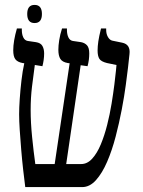

<svg xmlns="http://www.w3.org/2000/svg" viewBox="-20 -763 582 783"><path d="M83 0Q79 -31 74.5 -70.5Q70 -110 66.5 -152.5Q63 -195 60.5 -232.5Q58 -270 58 -297Q58 -323 60.5 -359.5Q63 -396 67.5 -435Q72 -474 79 -505L72 -506Q51 -510 42.5 -521.5Q34 -533 34 -558Q34 -595 49 -647H69V-641Q69 -623 75 -610.5Q81 -598 93 -596L127 -591Q146 -588 153 -575.5Q160 -563 160 -545Q160 -532 158 -518Q156 -504 153 -493L122 -498Q116 -455 110.5 -409.5Q105 -364 105 -315Q105 -263 111 -203.5Q117 -144 124 -94H203L264 -505L256 -506Q234 -510 226 -523Q218 -536 218 -560Q218 -577 221.5 -599.5Q225 -622 233 -647H253V-641Q253 -623 259 -610.5Q265 -598 277 -596L311 -591Q326 -588 335 -578Q344 -568 344 -545Q344 -518 337 -493L309 -497L250 -94H311Q336 -94 356 -116Q376 -138 391 -174Q406 -210 417 -253.5Q428 -297 435 -340Q442 -383 446.5 -419Q451 -455 453 -476L455 -498L416 -506Q392 -512 385 -523.5Q378 -535 378 -557Q378 -574 381 -594.5Q384 -615 392 -647H413V-641Q413 -624 420.5 -611.5Q428 -599 439 -597L478 -589Q513 -582 508 -542L502 -487Q499 -462 493 -416.5Q487 -371 476.5 -316Q466 -261 451.5 -205.5Q437 -150 417 -103.5Q397 -57 371.5 -28.5Q346 0 315 0ZM121 -669Q91 -669 91 -706Q91 -743 121 -743Q151 -743 151 -706Q151 -669 121 -669Z"/></svg>

Font: Noto Serif Hebrew ExtraCondensed Medium
Style: Regular
Weight: 500
Width: 2
Designer: Monotype Design Team
Foundry: Monotype Imaging Inc.
Version: Version 2.004; ttfautohint (v1.8.4.7-5d5b)